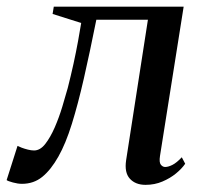

<svg xmlns="http://www.w3.org/2000/svg" viewBox="-54 -532 596 564"><path d="M416 -74Q413 -55 418.5 -48.2Q424 -41.5 431 -41.5Q440.5 -41.5 452.8 -47.8Q465 -54 480 -70L490 -51Q480 -36.5 463 -22.5Q446 -8.5 423.2 1.2Q400.5 11 373.5 11Q344 11 327.5 -7Q311 -25 316.5 -61.5L380.5 -474H229Q210 -379 192.5 -302.2Q175 -225.5 157 -167.8Q139 -110 117.5 -72Q95.5 -33 70.2 -12.5Q45 8 10.5 8Q-1.5 8 -16.2 4Q-31 0 -34.5 -3L-2.5 -103.5Q1 -101.5 9.5 -98.2Q18 -95 28 -92.5Q38 -90 46 -90Q64 -90 79 -109.2Q94 -128.5 106.8 -157.8Q119.5 -187 129 -218.5Q138.5 -250 145 -273.5Q154 -309 161.8 -344.2Q169.5 -379.5 175.2 -410.8Q181 -442 184.5 -464.5L100.5 -491L104 -512.5H485.5Z"/></svg>

Font: Merriweather 120pt
Style: Italic
Weight: 400
Italic angle: -7.8°
Version: Version 2.101